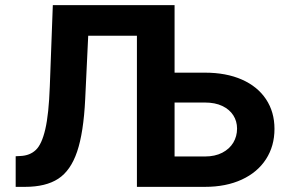

<svg xmlns="http://www.w3.org/2000/svg" viewBox="-20 -727 1124 747"><path d="M41 -119.1 59.6 -120.1Q96.2 -121.6 119.4 -143.6Q142.6 -165.5 156.2 -224.1Q169.9 -282.7 173.8 -391.6L185.5 -707H659.2V-444.3H777.3Q859.9 -444.3 920.9 -417.5Q981.9 -390.6 1014.9 -341.1Q1047.9 -291.5 1047.9 -225.6Q1047.9 -158.7 1014.9 -107.7Q981.9 -56.6 920.7 -28.3Q859.4 0 777.3 0H512.7V-587.9H323.2L311.5 -341.8Q305.2 -210.9 280 -137Q254.9 -63 206.5 -31.5Q158.2 0 77.1 0H41ZM777.3 -118.2Q816.4 -118.2 844.7 -132.8Q873 -147.5 887.7 -172.1Q902.3 -196.8 902.3 -226.6Q902.3 -255.4 887.7 -278.3Q873 -301.3 845 -314.7Q816.9 -328.1 777.3 -328.1H659.2V-118.2Z"/></svg>

Font: Pretendard GOV
Style: Bold
Weight: 700
Designer: Base glyphs from Inter by Rasmus Andersson; Hangeul glyphs from Noto Sans CJK(Source Han Sans) by Jang Soo-young and Kan
Foundry: Kil Hyung-jin
Version: Version 1.309